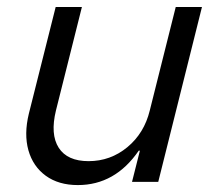

<svg xmlns="http://www.w3.org/2000/svg" viewBox="-20 -520 615 549"><path d="M202.5 9.2Q147.5 9.2 110.8 -17.5Q74.2 -44.2 61.2 -90.4Q48.3 -136.7 62.5 -195L139.2 -500H214.2L140 -204.2Q123.3 -135.8 147.9 -97.5Q172.5 -59.2 233.3 -59.2Q295.8 -59.2 344.2 -99.2Q392.5 -139.2 408.3 -204.2L482.5 -500H557.5L432.5 0H357.5L380 -89.2H376.7Q309.2 9.2 202.5 9.2Z"/></svg>

Font: Funnel Sans Light Light
Style: Italic
Weight: 300
Italic angle: -14.036°
Version: Version 1.000